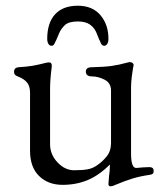

<svg xmlns="http://www.w3.org/2000/svg" viewBox="-20 -632 567 671"><path d="M29 0ZM359 11 361 -16Q364 -36 364 -51V-57Q326 -19 286 -2.5Q246 14 199 14Q148 14 116.5 -17Q85 -48 85 -105V-308Q85 -330 75 -343Q65 -356 42 -365Q29 -369 29 -381Q29 -395 44 -397Q75 -399 93 -402Q111 -405 143 -413L151 -414Q162 -414 161 -400Q155 -354 155 -323V-128Q155 -92 181 -64.5Q207 -37 239 -37Q269 -37 287.5 -40.5Q306 -44 323 -57Q341 -70 354.5 -87.5Q368 -105 368 -132V-315Q368 -342 345.5 -353.5Q323 -365 301 -365Q280 -365 280 -382Q280 -397 301 -397Q344 -398 369.5 -401.5Q395 -405 424 -413Q430 -415 434 -415Q439 -415 443 -412Q447 -409 447 -404L445 -395Q443 -384 440.5 -363.5Q438 -343 438 -326V-95Q438 -45 456 -45L479 -47L502 -48Q517 -48 517 -35Q517 -27 513.5 -24.5Q510 -22 503 -21Q469 -16 443 -8Q417 0 386 13Q374 19 366 19Q359 19 359 11ZM145 -496Q145 -552 172.5 -582Q200 -612 252 -612Q303 -612 331 -579Q359 -546 359 -496Q359 -486 355 -479Q351 -472 344 -472Q339 -472 336 -475.5Q333 -479 331 -484.5Q329 -490 327 -493Q324 -500 317 -517.5Q310 -535 294.5 -546Q279 -557 252 -557Q220 -557 206.5 -544Q193 -531 186.5 -515.5Q180 -500 177 -493Q175 -490 172.5 -484Q170 -478 167.5 -475Q165 -472 160 -472Q153 -472 149 -479Q145 -486 145 -496Z"/></svg>

Font: EB Garamond
Style: Regular
Weight: 400
Designer: Georg Duffner and Octavio Pardo
Foundry: Georg Duffner
Version: Version 1.000; ttfautohint (v1.6)